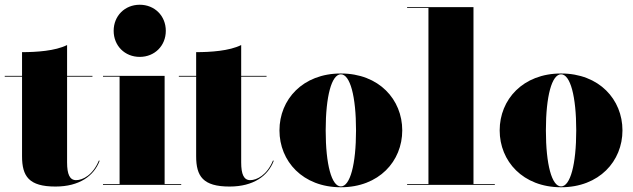

<svg xmlns="http://www.w3.org/2000/svg" viewBox="-20 -780 2671 810"><path d="M400.5 -102 397 -102.5C372 -41.5 329 -20 301 -20C274 -20 263 -45 263 -95V-456.5H370V-460H263V-590C213 -565 133 -560 73 -560V-460H0V-456.5H73V-121C73 -36 102 7 214 7C315 7 376.5 -38 400.5 -102Z M459.5 -650C459.5 -587 506.5 -540 569.5 -540C632.5 -540 679.5 -587 679.5 -650C679.5 -713 632.5 -760 569.5 -760C506.5 -760 459.5 -713 459.5 -650ZM414.5 -3.5V0H744.5V-3.5H674.5V-460H414.5V-456.5H484.5V-3.5Z M1135 -102 1131.5 -102.5C1106.5 -41.5 1063.5 -20 1035.5 -20C1008.5 -20 997.5 -45 997.5 -95V-456.5H1104.5V-460H997.5V-590C947.5 -565 867.5 -560 807.5 -560V-460H734.5V-456.5H807.5V-121C807.5 -36 836.5 7 948.5 7C1049.5 7 1111 -38 1135 -102Z M1159 -230C1159 -100 1257 10 1418 10C1579 10 1677 -100 1677 -230C1677 -360 1579 -470 1418 -470C1257 -470 1159 -360 1159 -230ZM1354 -230C1354 -374 1379 -466.5 1418 -466.5C1457 -466.5 1482 -374 1482 -230C1482 -86 1457 6.5 1418 6.5C1379 6.5 1354 -86 1354 -230Z M1697.5 -3.5V0H2067.5V-3.5H1977.5V-750H1697.5V-746.5H1787.5V-3.5Z M2088 -230C2088 -100 2186 10 2347 10C2508 10 2606 -100 2606 -230C2606 -360 2508 -470 2347 -470C2186 -470 2088 -360 2088 -230ZM2283 -230C2283 -374 2308 -466.5 2347 -466.5C2386 -466.5 2411 -374 2411 -230C2411 -86 2386 6.5 2347 6.5C2308 6.5 2283 -86 2283 -230Z"/></svg>

Font: Bodoni* 48pt Fatface
Style: Regular
Weight: 900
Version: Version 2.3